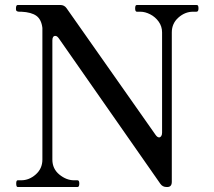

<svg xmlns="http://www.w3.org/2000/svg" viewBox="-20 -750 858 770"><path d="M51 0Q45 0 45 -14Q45 -27 51 -27H65Q97 -27 123.5 -50.5Q150 -74 150 -110V-638Q146 -672 126 -686.5Q106 -701 66 -703H64H58Q48 -703 45 -708Q44 -710 44 -716Q44 -730 51 -730H222Q238 -730 247 -717L604 -209Q611 -199 618 -199Q623 -199 626.5 -204Q630 -209 630 -218V-620Q630 -644 616.5 -663Q603 -682 582.5 -692.5Q562 -703 543 -703H529Q522 -703 522 -716Q522 -723 523.5 -726.5Q525 -730 529 -730H768Q773 -730 774.5 -726.5Q776 -723 776 -716Q776 -703 768 -703H754Q722 -703 695.5 -679.5Q669 -656 669 -620V-21Q669 0 651 0H648Q632 0 623 -13L216 -596Q209 -606 202 -606Q190 -606 190 -588V-110Q190 -73 218 -50Q246 -27 277 -27H291Q298 -27 298 -14Q298 0 291 0Z"/></svg>

Font: Shippori Mincho B1 Medium
Style: Regular
Weight: 500
Designer: FONTDASU
Foundry: FONTDASU / Google Inc. / but / Adobe
Version: Version 3.110; ttfautohint (v1.8.3)